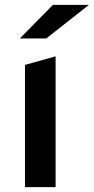

<svg xmlns="http://www.w3.org/2000/svg" viewBox="-20 -764 383 784"><path d="M196 -744 61 -607H169L343 -744ZM82 -499V0H207V-534Z"/></svg>

Font: Talent
Style: Bold
Weight: 600
Designer: Mike Powis
Version: Version 1.001;hotconv 1.0.109;makeotfexe 2.5.65596